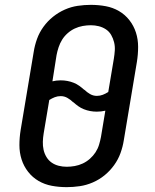

<svg xmlns="http://www.w3.org/2000/svg" viewBox="-20 -763 640 791"><path d="M255 8Q223 8 193.5 2.5Q164 -3 139 -17.5Q114 -32 96 -55Q78 -78 69 -106Q60 -134 60 -165Q60 -196 65 -227L119 -550Q123 -576 132.5 -602.5Q142 -629 159 -652.5Q176 -676 198.5 -694Q221 -712 247 -723.5Q273 -735 300.5 -739Q328 -743 354 -743Q386 -743 415.5 -737.5Q445 -732 470 -717.5Q495 -703 513 -680Q531 -657 540 -629Q549 -601 549 -570Q549 -539 544 -508L490 -185Q486 -159 476.5 -132.5Q467 -106 450 -82.5Q433 -59 411 -41Q389 -23 362.5 -11.5Q336 0 308.5 4Q281 8 255 8ZM379 -368Q392 -368 403.5 -372.5Q415 -377 426 -384L449 -521Q452 -539 453 -556Q454 -573 450 -589Q446 -605 438 -619Q430 -633 416.5 -642Q403 -651 387 -655Q371 -659 354 -659Q338 -659 321 -656Q304 -653 288 -645.5Q272 -638 258.5 -626Q245 -614 236 -599.5Q227 -585 221.5 -568.5Q216 -552 213 -536L196 -428Q204 -430 212.5 -431Q221 -432 230 -432Q244 -432 257.5 -429.5Q271 -427 283.5 -422Q296 -417 306.5 -409.5Q317 -402 327 -393H328Q338 -383 351 -375.5Q364 -368 379 -368ZM255 -76Q271 -76 288 -79Q305 -82 321 -89.5Q337 -97 350.5 -109Q364 -121 373.5 -135.5Q383 -150 388 -166.5Q393 -183 396 -199L414 -307Q405 -305 396.5 -304Q388 -303 379 -303Q365 -303 351.5 -305.5Q338 -308 325.5 -313Q313 -318 302.5 -325.5Q292 -333 282 -342H281Q271 -352 258 -359.5Q245 -367 230 -367Q217 -367 205.5 -362.5Q194 -358 183 -351L160 -214Q157 -196 156.5 -179Q156 -162 159.5 -146Q163 -130 171.5 -116Q180 -102 193 -93Q206 -84 222 -80Q238 -76 255 -76Z"/></svg>

Font: Iosevka HT Medium Extended
Style: Italic
Weight: 500
Width: 7
Italic angle: -9°
Monospace: yes
Designer: Belleve Invis
Foundry: Belleve Invis
Version: Version 32.3.0; ttfautohint (v1.8.4)